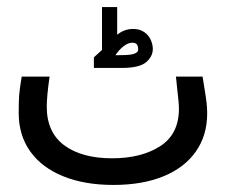

<svg xmlns="http://www.w3.org/2000/svg" viewBox="-20 -311 640 544"><path d="M33 9.5Q33 -21.5 34.2 -40Q35.5 -58.5 41.5 -94H120.5Q112.5 -39 112.5 -8.5Q112.5 64 162.2 100.8Q212 137.5 297.5 137.5Q380.5 137.5 433.8 103.2Q487 69 487 -3Q487 -18.5 481.5 -65L478.5 -94H554L559 -62.5Q563.5 -35.5 565.2 -20.8Q567 -6 567 10.5Q567 72.5 535 118.2Q503 164 443.2 188.5Q383.5 213 301.5 213Q219 213 158.5 188.2Q98 163.5 65.5 117.8Q33 72 33 9.5ZM269 -169.5V-291H312V-212.5Q332 -229 357 -229Q376 -229 388.8 -220Q401.5 -211 407.2 -197.8Q413 -184.5 413 -172.5Q413 -151 394 -134.8Q375 -118.5 324.5 -118.5H246V-148.5ZM371.5 -170.5Q371.5 -181 367.5 -185.5Q363.5 -190 355 -190Q343.5 -190 330.8 -180.5Q318 -171 307 -154.5L333.5 -155Q371.5 -156 371.5 -170.5Z"/></svg>

Font: JuliaMono
Style: Regular
Weight: 400
Monospace: yes
Designer: cormullion
Foundry: corm
Version: Version 0.055; ttfautohint (v1.8.4)